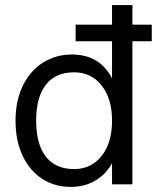

<svg xmlns="http://www.w3.org/2000/svg" viewBox="-20 -724 619 754"><path d="M576 -627V-562H500V0H420V-83Q395 -38 353 -14Q311 10 258 10Q195 10 146 -21.5Q97 -53 69 -112Q41 -171 41 -250Q41 -329 70 -388Q99 -447 149.5 -478.5Q200 -510 262 -510Q372 -510 420 -416V-562H277V-627H420V-704H500V-627ZM420 -250Q420 -337 379 -388.5Q338 -440 271 -440Q198 -440 160 -391Q122 -342 122 -250Q122 -158 160 -109Q198 -60 271 -60Q338 -60 379 -111.5Q420 -163 420 -250Z"/></svg>

Font: CBA Beacon Sans
Style: Regular
Weight: 400
Designer: Wei Huang
Foundry: Wei Huang
Version: Version 1.002